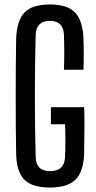

<svg xmlns="http://www.w3.org/2000/svg" viewBox="-20 -828 427 856"><path d="M203 8Q123 8 88.5 -27Q54 -62 52 -141Q50 -265 50 -398.5Q50 -532 52 -655Q55 -737 89.5 -772.5Q124 -808 203 -808Q279 -808 313.5 -773.5Q348 -739 352 -659Q355 -588 352 -517H265Q268 -595 265 -674Q262 -735 203 -735Q142 -735 139 -674Q132 -400 139 -127Q141 -65 203 -65Q267 -65 270 -127Q273 -200 270 -274H207V-350H355Q357 -310 356.5 -257.5Q356 -205 355 -141Q352 -62 316.5 -27Q281 8 203 8Z"/></svg>

Font: Big Shoulders Display SemiBold
Style: Regular
Weight: 600
Designer: Patric King
Foundry: XO Type Co
Version: Version 1.000; ttfautohint (v1.8.2)